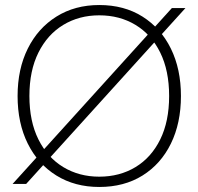

<svg xmlns="http://www.w3.org/2000/svg" viewBox="-20 -732 789 764"><path d="M30 0 664 -700H718L84 0ZM375 12Q278 12 204.5 -33.5Q131 -79 90.5 -160.5Q50 -242 50 -350Q50 -457 90.5 -538.5Q131 -620 204.5 -666Q278 -712 375 -712Q474 -712 547 -666Q620 -620 660 -538.5Q700 -457 700 -350Q700 -242 660 -160.5Q620 -79 547 -33.5Q474 12 375 12ZM375 -29Q456 -29 519 -67Q582 -105 617.5 -177Q653 -249 653 -350Q653 -451 617.5 -523Q582 -595 519 -633Q456 -671 375 -671Q295 -671 232 -633Q169 -595 133 -523Q97 -451 97 -350Q97 -249 133 -177Q169 -105 232 -67Q295 -29 375 -29Z"/></svg>

Font: DM Sans 11pt ExtraLight
Style: Regular
Weight: 250
Version: Version 4.004;gftools[0.9.30]